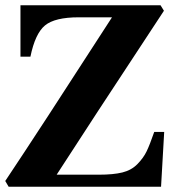

<svg xmlns="http://www.w3.org/2000/svg" viewBox="-20 -712 654 732"><path d="M0 -22Q127 -212 407 -646H280Q189 -646 151.5 -615Q114 -584 96 -496H58V-692H592L605 -671Q304 -214 196 -46H357Q412 -46 446.5 -54.5Q481 -63 504 -86.5Q527 -110 539 -135Q551 -160 568 -209H606L594 0H13Z"/></svg>

Font: Heuristica
Style: Bold
Weight: 700
Version: Version 1.0.2